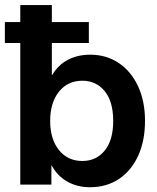

<svg xmlns="http://www.w3.org/2000/svg" viewBox="-28 -748 638 778"><path d="M336.4 10.7Q286.1 10.7 245.8 -11.5Q205.6 -33.7 181.6 -77.1H180.2V0H54.2V-727.5H182.1V-444.3H183.6Q208 -485.4 247.6 -505.9Q287.1 -526.4 337.4 -526.4Q403.3 -526.4 453.6 -492.4Q503.9 -458.5 531.7 -397.9Q559.6 -337.4 559.6 -258.3Q559.6 -177.7 532 -117.2Q504.4 -56.6 454.1 -22.9Q403.8 10.7 336.4 10.7ZM305.7 -95.7Q361.8 -95.7 396.2 -137.7Q430.7 -179.7 430.7 -258.3Q430.7 -336.4 396.2 -378.7Q361.8 -420.9 305.7 -420.9Q246.6 -420.9 210.9 -376.5Q175.3 -332 175.3 -258.3Q175.3 -184.1 210.9 -139.9Q246.6 -95.7 305.7 -95.7ZM-8.3 -573.7V-658.7H332V-573.7Z"/></svg>

Font: Inter Display Semi Bold
Style: Regular
Weight: 600
Designer: Rasmus Andersson
Foundry: rsms
Version: Version 4.000;git-37864ae